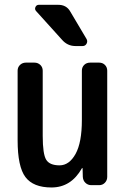

<svg xmlns="http://www.w3.org/2000/svg" viewBox="-20 -785 540 814"><path d="M198.2 9.8Q121.1 9.8 87.9 -34.2Q54.7 -78.1 54.7 -190.4V-485.4Q54.7 -500 64.9 -509.8Q75.2 -519.5 89.8 -519.5H126Q140.6 -519.5 150.9 -509.8Q161.1 -500 161.1 -485.4V-209Q161.1 -131.8 175.8 -107.9Q190.4 -84 232.4 -84Q273.4 -84 300.3 -132.3Q327.1 -180.7 327.1 -276.4V-485.4Q327.1 -500 336.9 -509.8Q346.7 -519.5 362.3 -519.5H400.4Q415 -519.5 424.8 -509.8Q434.6 -500 434.6 -485.4V-35.2Q434.6 -20.5 424.8 -10.3Q415 0 400.4 0H367.2Q352.5 0 342.3 -9.8Q332 -19.5 331.1 -35.2L330.1 -72.3H329.1Q327.1 -72.3 327.1 -71.3Q281.2 9.8 198.2 9.8ZM278.3 -735.4 346.7 -620.1Q352.5 -610.4 347.2 -600.1Q341.8 -589.8 330.1 -589.8H299.8Q265.6 -589.8 242.2 -617.2L132.8 -738.3Q126 -746.1 130.4 -755.4Q134.8 -764.6 144.5 -764.6H224.6Q261.7 -765.6 278.3 -735.4Z"/></svg>

Font: Rounded-L Mgen+ 1m medium
Style: Regular
Weight: 500
Designer: [Source Han Sans]
Ryoko NISHIZUKA  (kana & ideographs); Paul D. Hunt (Latin, Greek & Cyrillic); Wenlong ZHANG  (bopomofo
Version: Version 1.059.20150602